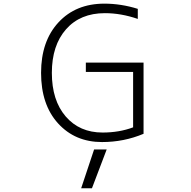

<svg xmlns="http://www.w3.org/2000/svg" viewBox="-20 -761 1040 1043"><path d="M420.9 261.7 491.2 50.8H559.6L479.5 261.7ZM446.3 -420.9H759.8V-34.2Q653.3 10.7 534.2 10.7Q387.7 10.7 295.4 -90.8Q203.1 -192.4 203.1 -365.2Q203.1 -537.1 297.4 -639.2Q391.6 -741.2 546.9 -741.2Q637.7 -741.2 728.5 -712.9V-658.2Q637.7 -689.5 549.8 -689.5Q416 -689.5 338.9 -602.1Q261.7 -514.6 261.7 -365.2Q261.7 -215.8 336.9 -128.4Q412.1 -41 537.1 -41Q627.9 -41 703.1 -69.3V-370.1H446.3Z"/></svg>

Font: GenEi Gothic M Light
Style: Regular
Weight: 300
Designer: o_tamon (Modified); [Source Han Sans]
Ryoko NISHIZUKA  (kana & ideographs); Paul D. Hunt (Latin, Greek & Cyrillic); Wenl
Version: Version 1.1a;Original Version 1.004